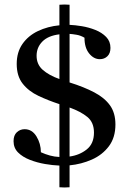

<svg xmlns="http://www.w3.org/2000/svg" viewBox="-20 -726 571 850"><path d="M243 103V7Q214 6 179 0Q144 -6 112 -18.5Q80 -31 60 -51Q40 -71 40 -101Q40 -127 54.5 -140.5Q69 -154 89 -154Q122 -154 141.5 -122Q161 -90 161 -52Q181 -43 201 -37.5Q221 -32 243 -31V-265Q194 -281 150.5 -301.5Q107 -322 80.5 -355.5Q54 -389 54 -443Q54 -495 79.5 -531.5Q105 -568 148 -588.5Q191 -609 243 -614V-705Q266 -707 288 -705V-616Q312 -615 342.5 -610Q373 -605 402 -593.5Q431 -582 450 -562.5Q469 -543 469 -514Q469 -490 455.5 -477Q442 -464 422 -464Q395 -464 374.5 -489.5Q354 -515 354 -559Q337 -569 319.5 -572Q302 -575 288 -576V-361Q352 -341 397.5 -317Q443 -293 467 -259.5Q491 -226 491 -175Q491 -117 462 -78.5Q433 -40 386.5 -19.5Q340 1 288 6V103Q266 105 243 103ZM288 -33Q332 -39 364 -64.5Q396 -90 396 -139Q396 -184 367 -208Q338 -232 288 -250ZM243 -376V-574Q193 -568 167.5 -542Q142 -516 142 -479Q142 -441 169 -417Q196 -393 243 -376Z"/></svg>

Font: Tiro Devanagari Hindi
Style: Regular
Weight: 400
Designer: Devanagari: John Hudson & Fiona Ross. Latin: John Hudson.
Foundry: Tiro Typeworks Ltd.
Version: Version 1.52